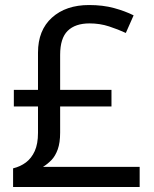

<svg xmlns="http://www.w3.org/2000/svg" viewBox="-20 -743 612 763"><path d="M334 -723Q389 -723 433 -711Q477 -699 511 -682L480 -612Q450 -626 413.5 -638Q377 -650 336 -650Q279 -650 249 -620.5Q219 -591 219 -525V-386H423V-320H219V-216Q219 -176 209.5 -149.5Q200 -123 184.5 -107Q169 -91 151 -80H535V0H32V-74Q61 -81 83 -97.5Q105 -114 118 -142.5Q131 -171 131 -215V-320H35V-386H131V-534Q131 -623 186.5 -673Q242 -723 334 -723Z"/></svg>

Font: Noto Sans Symbols
Style: Regular
Weight: 400
Designer: Monotype Design Team
Foundry: Monotype Imaging Inc.
Version: Version 2.002